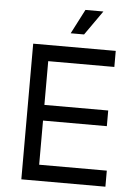

<svg xmlns="http://www.w3.org/2000/svg" viewBox="-60 -955 720 1001"><g transform="rotate(5 300.0 -454.5)"><path d="M90 0V-710H522V-626H176V-397H510V-315H176V-84H530V0ZM280 -781 346 -909H440L350 -781Z"/></g></svg>

Font: Geist Mono
Style: Regular
Weight: 400
Monospace: yes
Designer: Basement.studio, Andrés Briganti, Mateo Zaragoza
Foundry: Basement.studio, Vercel, Andrés Briganti, Guido Ferreyra, Mateo Zaragoza
Version: Version 1.500; ttfautohint (v1.8.4.7-5d5b)